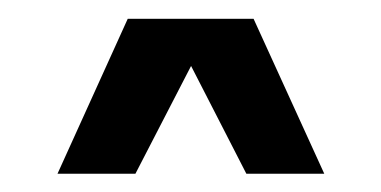

<svg xmlns="http://www.w3.org/2000/svg" viewBox="-20 -741 411 207"><path d="M329.6 -553.7H245.6L186 -669.9L126 -553.7H42L117.7 -720.7H253.4Z"/></svg>

Font: Estedad-FD SemiBold
Style: Regular
Weight: 600
Designer: Amin Abedi
Version: Version 7.3